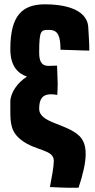

<svg xmlns="http://www.w3.org/2000/svg" viewBox="-20 -696 443 892"><path d="M348 -65C287 -123 162 -124 162 -191C162 -234 176 -258 217 -258C225 -258 235 -257 246 -255C247 -275 248 -290 248 -305C248 -330 246 -352 245 -391L205 -390C169 -390 162 -418 162 -452C162 -559 171 -557 209 -557C250 -557 261 -527 261 -465C321 -464 356 -461 395 -461C395 -504 391 -542 390 -570C384 -661 261 -676 190 -676C83 -676 28 -624 28 -468C28 -387 64 -355 105 -340C62 -313 28 -265 28 -223V-185C28 -124 30 -82 81 -44C147 6 230 -2 230 51C230 77 221 126 212 173C228 173 285 178 345 176C366 113 378 60 378 19C378 -17 369 -45 348 -65Z"/></svg>

Font: HEYCLAY
Style: Regular
Weight: 400
Designer: Marcelo Magalhaes
Foundry: Marcelo Magalhães
Version: Version 1.300;hotconv 1.0.109;makeotfexe 2.5.65596